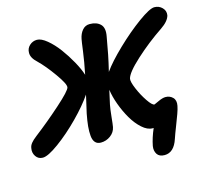

<svg xmlns="http://www.w3.org/2000/svg" viewBox="-152 -859 1283 1195"><g transform="rotate(-15 490.0 -261.5)"><path d="M28.8 12.2Q0 12.2 -15.9 -11.2Q-31.7 -34.7 -25.9 -64Q-23.9 -79.6 -12.2 -94.5Q-0.5 -109.4 24.9 -128.9Q110.8 -194.8 198.2 -272.7Q285.6 -350.6 289.1 -371.1Q293 -392.1 242.9 -462.4Q192.9 -532.7 149.9 -574.2Q112.3 -608.4 113.8 -641.1Q113.8 -668.5 134 -687.3Q154.3 -706.1 182.1 -706.1Q209.5 -706.1 246.1 -675.8Q282.7 -645.5 315.7 -601.1Q348.6 -556.6 376.2 -506.8Q403.8 -457 416 -418Q432.6 -499.5 440.9 -562.7Q449.2 -626 452.1 -639.2Q458.5 -672.4 477.1 -694.1Q495.6 -715.8 523.9 -715.8Q568.8 -715.8 593.3 -691.4Q617.7 -667 606.9 -612.8Q586.9 -494.1 564.9 -404.8L563 -397Q602.1 -452.6 680.4 -527.8Q758.8 -603 834.5 -658Q910.2 -712.9 939.9 -712.9Q970.2 -712.9 990.5 -692.1Q1010.7 -671.4 1005.9 -643.1Q997.1 -607.4 946.8 -573.2Q853 -510.3 770 -434.6Q687 -358.9 679.2 -321.8Q675.8 -303.2 695.8 -255.9Q715.8 -208.5 743.2 -168.2Q770.5 -127.9 785.2 -127.9Q787.1 -127.9 815.2 -141.4Q843.3 -154.8 862.8 -154.8Q890.6 -154.8 909.2 -136Q927.7 -117.2 920.9 -83Q917.5 -64 906.7 -33.9Q896 -3.9 879.2 38.8Q862.3 81.5 852.1 111.8Q825.7 192.9 765.1 192.9Q731 192.9 717 171.1Q703.1 149.4 708 119.1Q717.8 68.4 742.2 12.2H734.9Q702.6 12.2 668.5 -18.3Q634.3 -48.8 607.7 -94.5Q581.1 -140.1 562 -192.4Q543 -244.6 537.1 -289.1Q531.2 -264.6 517.1 -199.2Q511.7 -172.9 506.8 -123.5Q502 -74.2 499 -59.1Q492.7 -26.4 464.6 -5.6Q436.5 15.1 401.9 15.1Q378.9 15.1 366 0.7Q353 -13.7 350.3 -41.7Q347.7 -69.8 350.8 -103.3Q354 -136.7 362.8 -182.1Q364.7 -191.9 389.2 -297.9Q348.1 -236.8 276.4 -164.1Q204.6 -91.3 133.5 -39.6Q62.5 12.2 28.8 12.2Z"/></g></svg>

Font: Shantell Sans Normal
Style: Bold Italic
Weight: 700
Italic angle: -11.31°
Designer: Stephen Nixon, Anya Danilova, Shantell Martin
Foundry: Arrow Type
Version: Version 1.006;[559af2be0]